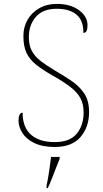

<svg xmlns="http://www.w3.org/2000/svg" viewBox="-20 -744 530 985"><path d="M261 10Q198 10 156.5 -10Q115 -30 95 -61.5Q75 -93 75 -126Q75 -144 80.5 -155Q86 -166 96 -166Q96 -91 139 -53Q182 -15 261 -15Q338 -15 373.5 -58Q409 -101 409 -168Q409 -209 393 -239.5Q377 -270 341.5 -297.5Q306 -325 249 -357Q196 -387 163 -414Q130 -441 115 -475Q100 -509 100 -559Q100 -605 121 -642Q142 -679 181 -701.5Q220 -724 272 -724Q341 -724 385 -692Q429 -660 429 -614Q429 -575 408 -575Q408 -640 372 -669.5Q336 -699 271 -699Q200 -699 164 -657.5Q128 -616 128 -554Q128 -511 143.5 -482.5Q159 -454 188 -431.5Q217 -409 259 -384Q305 -357 345.5 -330Q386 -303 411.5 -265.5Q437 -228 437 -169Q437 -93 393.5 -41.5Q350 10 261 10ZM219 208Q227 170 232.5 132Q238 94 242 61H286V71Q277 92 266.5 119.5Q256 147 245.5 174Q235 201 225 221H219Z"/></svg>

Font: Noto Serif Myanmar Thin
Style: Regular
Weight: 100
Designer: Ben Mitchell and the Monotype Design Team
Foundry: Monotype Imaging Inc.
Version: Version 2.106; ttfautohint (v1.8.4.7-5d5b)